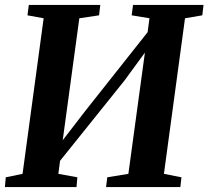

<svg xmlns="http://www.w3.org/2000/svg" viewBox="-20 -763 850 783"><path d="M0 0 3.5 -40 72 -54 158 -688.5 92 -700.5 97.5 -743H389L384 -700.5L303.5 -688.5L228.5 -137.5L202.5 -148L328.5 -311.5L617.5 -676.5L575 -578L589.5 -688.5L517 -700.5L522.5 -743H810L805 -700.5L734.5 -688.5L648.5 -54L720 -40L715.5 0H412.5L417.5 -40L503.5 -54L577.5 -596.5L603.5 -593L488 -435L187.5 -60.5L229 -139L218 -54L295.5 -40L292 0Z"/></svg>

Font: Merriweather 48pt
Style: Bold Italic
Weight: 700
Italic angle: -7.8°
Version: Version 2.101